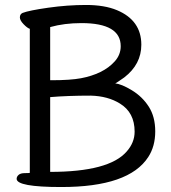

<svg xmlns="http://www.w3.org/2000/svg" viewBox="-20 -737 690 773"><path d="M182 -45Q419 -45 490 -127Q522 -163 522 -207Q522 -284 463 -320Q415 -350 346 -352Q253 -352 182 -346ZM189 -414Q263 -414 306 -422Q349 -430 384 -447Q419 -464 442.5 -490.5Q466 -517 466 -551Q466 -644 308 -644Q239 -644 182 -628V-414ZM227 16Q47 16 47 -17Q47 -26 55 -33Q63 -40 80 -40Q97 -40 100 -41V-621Q90 -624 75 -639.5Q60 -655 60 -667Q60 -680 71 -685Q97 -695 174.5 -706Q252 -717 326 -717Q401 -717 451 -696Q549 -655 549 -557Q549 -478 480 -425Q450 -404 444 -401Q469 -399 511 -373.5Q553 -348 579 -307.5Q605 -267 605 -208Q605 -148 577 -105Q499 16 227 16Z"/></svg>

Font: LXGW WenKai Lite
Style: Bold
Weight: 700
Designer: LXGW / Fontworks Inc.
Foundry: LXGW / Fontworks Inc.
Version: Version 1.330;April 28, 2024